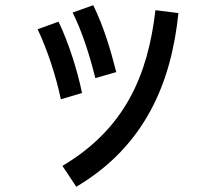

<svg xmlns="http://www.w3.org/2000/svg" viewBox="-20 -658 840 735"><path d="M345 -359 425 -382C403 -469 377 -556 337 -638L258 -610C295 -536 323 -447 345 -359ZM272 57C537 -100 636 -344 663 -608L575 -619C546 -369 458 -165 219 -23ZM213 -278 294 -302C277 -386 242 -497 204 -575L124 -546C161 -469 195 -364 213 -278Z"/></svg>

Font: Smiley Sans Oblique
Style: Regular
Weight: 400
Italic angle: -8°
Designer: oooooohmygosh, Nagisa Chen, Janine Sui, Heda Shi, Jian Li
Foundry: atelierAnchor
Version: Version 2.0.1